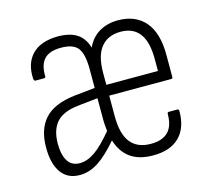

<svg xmlns="http://www.w3.org/2000/svg" viewBox="-79 -584 755 686"><g transform="rotate(-15 298.5 -241.5)"><path d="M137 8Q92 8 68.5 -25Q45 -58 45 -118Q45 -185 79.5 -223.5Q114 -262 191 -271L268 -279V-350Q268 -404 251 -426.5Q234 -449 188 -449Q146 -449 126.5 -428.5Q107 -408 108 -365Q108 -359 102 -359H71Q65 -359 64 -368Q61 -425 92.5 -457.5Q124 -490 187 -491Q231 -491 257.5 -474.5Q284 -458 295 -421Q311 -456 341 -473.5Q371 -491 410 -491Q475 -491 510.5 -449.5Q546 -408 546 -327V-246Q546 -239 541 -239H311V-163Q311 -97 336 -65.5Q361 -34 411 -34Q496 -34 496 -120Q496 -128 501 -128H534Q539 -128 539 -120Q539 -59 505.5 -25.5Q472 8 409 8Q307 9 279 -82Q239 -35 205.5 -13.5Q172 8 137 8ZM148 -33Q175 -33 203.5 -52.5Q232 -72 271 -119Q270 -129 269 -140Q268 -151 268 -163V-241L194 -233Q138 -227 113.5 -199Q89 -171 89 -120Q89 -79 103.5 -56Q118 -33 148 -33ZM311 -279H502V-324Q502 -387 478.5 -418Q455 -449 409 -449Q362 -449 336.5 -418Q311 -387 311 -323Z"/></g></svg>

Font: Sofia Sans Condensed Light
Style: Regular
Weight: 300
Designer: Botio Nikoltchev, Ani Petrova
Foundry: lettersoup
Version: Version 4.101